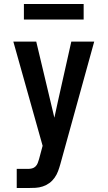

<svg xmlns="http://www.w3.org/2000/svg" viewBox="-20 -944 540 964"><path d="M64 0V-96H121Q131 -96 141 -98.5Q151 -101 158.5 -108.5Q166 -116 169.5 -125.5Q173 -135 176 -145L194 -212L47 -735H162L253 -353L271 -436L338 -735H453L283 -120Q278 -102 271.5 -84.5Q265 -67 254 -51.5Q243 -36 228 -25Q213 -14 195 -8Q177 -2 158.5 -1Q140 0 121 0ZM100 -846V-924H400V-846Z"/></svg>

Font: Moesevka
Style: Bold
Weight: 700
Monospace: yes
Designer: Belleve Invis
Foundry: Belleve Invis
Version: Version 32.5.0; ttfautohint (v1.8.4)